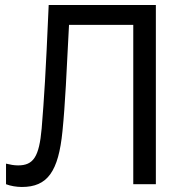

<svg xmlns="http://www.w3.org/2000/svg" viewBox="-20 -734 738 765"><path d="M67 11C169 11 213 -50 229 -212C240 -321 245 -442 255 -635H511V0H601V-714H174C162 -437 156 -345 146 -222C136 -109 113 -75 52 -75C35 -75 21 -78 4 -82V0C22 7 46 11 67 11Z"/></svg>

Font: Noto Sans Math
Style: Regular
Weight: 400
Designer: Monotype Design Team, Delve Withrington, Jeff Kellem
Foundry: Monotype Imaging Inc., Delve Fonts LLC
Version: Version 3.000